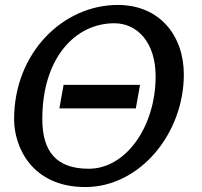

<svg xmlns="http://www.w3.org/2000/svg" viewBox="-20 -735 816 776"><path d="M37 -253C37 -142 108 21 325 21C546 21 723 -196 723 -434C723 -589 627 -715 456 -715C235 -715 37 -522 37 -253ZM151 -254C151 -502 285 -641 442 -641C536 -641 609 -562 609 -427C609 -222 488 -53 339 -53C208 -53 151 -122 151 -254ZM220 -297H529L546 -392H237Z"/></svg>

Font: KpSans
Style: BoldItalic
Weight: 700
Italic angle: -11°
Version: Version 0.66